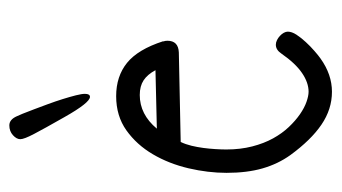

<svg xmlns="http://www.w3.org/2000/svg" viewBox="-176 -530 714 401"><g transform="rotate(-90 180.5 -329.0)"><path d="M112.8 -357.9C132.6 -381.7 156.1 -393.6 183.1 -393.6C195.5 -393.6 205.7 -390.9 213.9 -385.5C222 -380.1 229 -371.9 234.9 -360.8ZM272 -312C288.2 -312.7 296.4 -320.6 296.4 -335.9C296.4 -338.9 295.9 -341.8 294.9 -344.7H295.4C284 -379.9 269 -405 250.2 -420.2C231.5 -435.3 208.3 -442.9 180.7 -442.9C153 -442.9 129.2 -435.7 109.1 -421.4C89.1 -407.1 72.5 -388.7 59.3 -366.2C46.1 -343.8 36.4 -318.9 30 -291.7C23.7 -264.6 20.5 -238.1 20.5 -212.4C20.5 -183.8 23.6 -158.7 29.8 -137.2C36 -115.7 45.2 -96.4 57.6 -79.1C78.5 -50.5 99.6 -28.8 121.1 -14.2C142.6 0.5 165.5 7.8 189.9 7.8C214 7.8 237.1 -0.2 259.3 -16.1C263.5 -19 268.8 -23.3 275.1 -28.8C281.5 -34.3 287.7 -40.4 293.7 -46.9C299.7 -53.4 304.9 -59.9 309.1 -66.4C313.3 -72.9 315.4 -78.9 315.4 -84.5C315.4 -87.1 314.6 -89.8 313 -92.8C311.4 -95.7 309.2 -98.4 306.6 -100.8C304 -103.3 301.1 -105.3 297.9 -106.9C294.6 -108.6 291.3 -109.4 288.1 -109.4C280.9 -109.4 274.7 -105.5 269.5 -97.7C255.9 -78.1 242.4 -63.8 229 -54.7C215.7 -45.6 202.6 -41 189.9 -41C184.1 -41 177 -42.5 168.7 -45.4C160.4 -48.3 151.8 -52.9 142.8 -59.1C133.9 -65.3 125 -73 116.2 -82.3C107.4 -91.6 99.5 -102.5 92.5 -115.2C85.5 -127.9 79.9 -142.4 75.7 -158.7C71.5 -175 69.3 -193 69.3 -212.9C69.3 -219.7 69.6 -227.3 70.1 -235.6C70.6 -243.9 71.4 -252.3 72.5 -260.7C73.6 -269.2 75.2 -277.5 77.1 -285.6C79.1 -293.8 81.7 -301.3 85 -308.1ZM138.7 -650.4C134.1 -660.8 127.8 -666 119.6 -666C111.5 -666 104.7 -663.5 99.1 -658.4C93.6 -653.4 90.8 -648.3 90.8 -643.1C90.8 -637.9 94.4 -628.4 101.6 -614.7C108.7 -601.1 120.4 -579.9 136.7 -551.3C156.9 -515.5 171.1 -497.6 179.2 -497.6C183.4 -497.6 185.5 -501.1 185.5 -508.3C185.5 -512.5 184.5 -518.8 182.4 -527.1C180.3 -535.4 177.7 -544.5 174.6 -554.4C171.5 -564.4 168 -574.6 164.1 -585.2L153.1 -614.7L144 -638.2C141.4 -644.7 139.6 -648.8 138.7 -650.4Z"/></g></svg>

Font: Nathan
Style: Regular
Weight: 400
Designer: Peter Wiegel
Foundry: Peter Wiegel
Version: Version 1.001 2009